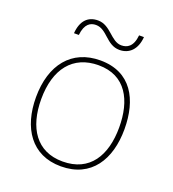

<svg xmlns="http://www.w3.org/2000/svg" viewBox="-132 -818 840 930"><g transform="rotate(20 287.5 -353.0)"><path d="M126 -618H151C157 -678 186 -692 213 -692C271 -692 292 -617 360 -617C410 -617 446 -651 451 -716H426C420 -655 390 -641 361 -641C307 -641 281 -716 215 -716C164 -716 131 -684 126 -618ZM515 -264C515 -417 451 -538 292 -538C145 -538 59 -432 59 -264C59 -107 134 10 286 10C443 10 515 -109 515 -264ZM86 -264C86 -420 160 -513 292 -513C433 -513 488 -402 488 -264C488 -119 426 -15 286 -15C151 -15 86 -117 86 -264Z"/></g></svg>

Font: Noto Sans Malayalam Thin
Style: Regular
Weight: 100
Designer: Jelle Bosma - Monotype Design Team
Foundry: Monotype Imaging Inc.
Version: Version 2.104